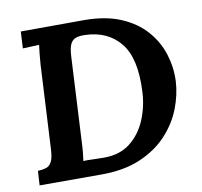

<svg xmlns="http://www.w3.org/2000/svg" viewBox="-78 -784 912 868"><g transform="rotate(-10 377.5 -350.5)"><path d="M361 -701Q460 -701 530 -671.5Q600 -642 644 -592Q688 -542 707 -480.5Q726 -419 723 -357Q720 -296 695.5 -233Q671 -170 622.5 -117.5Q574 -65 499 -32.5Q424 0 319 0H35L39 -66Q61 -67 77 -72Q93 -77 102.5 -95Q112 -113 114 -153L134 -536Q136 -563 138.5 -588Q141 -613 143 -626Q127 -625 103 -624.5Q79 -624 68 -623L72 -700ZM355 -634Q331 -635 314 -629.5Q297 -624 288 -606Q279 -588 277 -549L257 -164Q256 -137 253.5 -112Q251 -87 249 -74Q259 -75 276.5 -74.5Q294 -74 313 -73.5Q332 -73 344 -73Q417 -73 465 -111Q513 -149 538 -209.5Q563 -270 566 -336Q574 -489 516.5 -560Q459 -631 355 -634Z"/></g></svg>

Font: Lora
Style: Italic
Weight: 400
Italic angle: -3°
Designer: Olga Karpushina, Alexei Vanyashin (Cyrillic)
Foundry: Cyreal
Version: Version 3.008